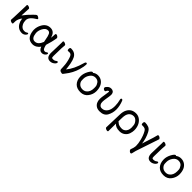

<svg xmlns="http://www.w3.org/2000/svg" viewBox="445 -2176 4047 4047"><g transform="rotate(45 2468.0 -152.5)"><path d="M424 16Q310 16 252 -84Q224 -131 217 -191L215 -207Q191 -184 173.5 -143Q156 -102 153.5 -74Q151 -46 151 -1Q151 13 130 13Q114 13 90 2Q66 -9 66 -27L71 -115Q82 -403 82 -440V-475Q82 -489 103 -489Q119 -489 143.5 -478.5Q168 -468 168 -449Q164 -398 157 -242Q226 -337 321 -428Q372 -481 392 -481Q402 -481 418 -473Q456 -455 456 -434Q456 -424 407 -396Q386 -384 353 -355Q290 -298 290 -234Q290 -177 313 -130Q353 -51 429 -51Q470 -51 486.5 -64.5Q503 -78 515 -78Q531 -78 531 -62Q531 -50 517.5 -31.5Q504 -13 480 1.5Q456 16 424 16Z M741 -51Q837 -51 887 -184L877 -236Q861 -333 840 -375Q819 -417 776 -417Q711 -417 669 -340Q634 -275 634 -212Q634 -199 636 -186Q651 -51 741 -51ZM749 24Q580 24 556 -183Q554 -198 554 -213Q554 -303 600 -383Q662 -492 776 -492Q897 -492 928 -348Q937 -391 939 -458Q940 -482 962 -482Q979 -482 1000.5 -466Q1022 -450 1024 -432Q1017 -380 998.5 -303Q980 -226 961 -170Q981 -78 1009 -61Q1024 -53 1047 -53Q1063 -53 1077.5 -66Q1092 -79 1105 -79Q1122 -79 1122 -61Q1122 -49 1109.5 -31Q1097 -13 1074 1.5Q1051 16 1018 16Q947 16 917 -73Q891 -31 845.5 -3.5Q800 24 749 24Z M1265 17Q1154 17 1154 -126L1158 -254Q1163 -397 1163 -429L1162 -470Q1164 -485 1181 -485Q1193 -485 1209 -480Q1247 -466 1249 -445L1250 -442L1243 -353L1238 -122Q1238 -104 1240 -85Q1242 -66 1254.5 -62Q1267 -58 1281 -58Q1323 -58 1350 -81Q1368 -95 1380 -95Q1398 -95 1398 -74Q1398 -58 1379.5 -36Q1361 -14 1330 1.5Q1299 17 1265 17Z M1625 21Q1612 21 1590 14Q1552 3 1547 -31Q1545 -51 1544.5 -87Q1544 -123 1538.5 -171.5Q1533 -220 1519 -274Q1505 -328 1491 -359Q1477 -390 1458.5 -399Q1440 -408 1423 -408Q1404 -408 1382 -406Q1358 -406 1358 -447Q1358 -491 1389 -491Q1483 -491 1529 -440Q1595 -374 1619 -160L1625 -101Q1735 -231 1798 -461Q1810 -506 1833 -506Q1855 -506 1855 -473Q1855 -420 1827 -319Q1782 -160 1673 -25Q1655 -3 1647 9Q1639 21 1625 21Z M2168 -49Q2215 -49 2251 -74Q2324 -127 2324 -241Q2324 -249 2322.5 -287.5Q2321 -326 2288 -373Q2255 -420 2185 -420Q2115 -420 2069 -356Q2023 -292 2023 -220Q2023 -214 2024.5 -171Q2026 -128 2064 -88.5Q2102 -49 2168 -49ZM2176 24Q2067 24 2008 -38Q1944 -105 1944 -220Q1944 -296 1986 -377Q2032 -460 2060 -460Q2073 -460 2078 -453Q2128 -492 2190 -492Q2252 -492 2299 -462Q2401 -397 2404 -232Q2404 -136 2344 -56Q2284 24 2176 24Z M2751 24Q2690 24 2652 1Q2568 -50 2568 -167Q2568 -217 2582 -291Q2598 -381 2598 -403Q2598 -418 2590 -418Q2562 -418 2541 -369Q2536 -358 2520 -358Q2506 -358 2487 -370.5Q2468 -383 2468 -404Q2468 -414 2473 -422Q2499 -458 2524.5 -475Q2550 -492 2588 -492Q2625 -492 2649 -472Q2678 -446 2678 -393Q2678 -363 2659 -254Q2650 -201 2650 -166Q2650 -152 2653 -127.5Q2656 -103 2678 -78.5Q2700 -54 2738 -54Q2816 -54 2862 -123Q2902 -183 2902 -287Q2902 -372 2877 -468Q2877 -481 2883.5 -488.5Q2890 -496 2900 -496Q2918 -496 2928 -474Q2974 -359 2974 -253Q2974 -152 2925.5 -64Q2877 24 2751 24Z M3335 -50Q3379 -50 3411 -75Q3470 -119 3470 -216Q3470 -237 3464.5 -283Q3459 -329 3420 -372Q3381 -415 3332 -415Q3266 -415 3225.5 -367Q3185 -319 3183 -218L3180 -110Q3186 -110 3209 -88Q3250 -50 3335 -50ZM3154 201Q3136 201 3112 189.5Q3088 178 3088 158Q3092 127 3100 -229Q3102 -324 3134 -381Q3194 -492 3326 -492Q3385 -492 3432.5 -461Q3480 -430 3511 -377Q3551 -307 3551 -214Q3551 -164 3532 -108Q3513 -52 3463.5 -14Q3414 24 3343 24Q3225 24 3178 -40L3176 184Q3176 201 3154 201Z M3833 185Q3817 185 3797 166.5Q3777 148 3777 131V126Q3806 51 3808 14L3809 -11Q3809 -78 3788 -160Q3761 -272 3716 -350Q3699 -381 3675.5 -393Q3652 -405 3612 -405Q3599 -405 3591 -404Q3567 -404 3567 -446Q3567 -491 3598 -491Q3656 -491 3704 -472Q3752 -453 3785 -389Q3847 -273 3865 -119L3864 -134L3946 -391Q3967 -461 3971 -484Q3974 -498 3993 -498Q4009 -498 4031 -483Q4053 -468 4055 -450Q4055 -445 4050 -435Q4038 -406 3880 74Q3871 101 3857 168Q3851 185 3833 185Z M4258 17Q4147 17 4147 -126L4151 -254Q4156 -397 4156 -429L4155 -470Q4157 -485 4174 -485Q4186 -485 4202 -480Q4240 -466 4242 -445L4243 -442L4236 -353L4231 -122Q4231 -104 4233 -85Q4235 -66 4247.5 -62Q4260 -58 4274 -58Q4316 -58 4343 -81Q4361 -95 4373 -95Q4391 -95 4391 -74Q4391 -58 4372.5 -36Q4354 -14 4323 1.5Q4292 17 4258 17Z M4646 -49Q4693 -49 4729 -74Q4802 -127 4802 -241Q4802 -249 4800.5 -287.5Q4799 -326 4766 -373Q4733 -420 4663 -420Q4593 -420 4547 -356Q4501 -292 4501 -220Q4501 -214 4502.5 -171Q4504 -128 4542 -88.5Q4580 -49 4646 -49ZM4654 24Q4545 24 4486 -38Q4422 -105 4422 -220Q4422 -296 4464 -377Q4510 -460 4538 -460Q4551 -460 4556 -453Q4606 -492 4668 -492Q4730 -492 4777 -462Q4879 -397 4882 -232Q4882 -136 4822 -56Q4762 24 4654 24Z"/></g></svg>

Font: LXGW WenKai Medium
Style: Regular
Weight: 500
Designer: LXGW / Fontworks Inc.
Foundry: LXGW / Fontworks Inc.
Version: Version 1.501; October 10, 2024